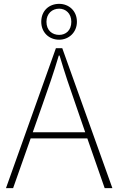

<svg xmlns="http://www.w3.org/2000/svg" viewBox="-20 -976 614 996"><path d="M287 -931C321 -931 350 -906 350 -863C350 -818 321 -795 287 -795C251 -795 221 -818 221 -863C221 -906 251 -931 287 -931ZM287 -770C337 -770 379 -808 379 -863C379 -920 337 -956 287 -956C234 -956 194 -920 194 -863C194 -808 234 -770 287 -770ZM150 -290 201 -435C232 -523 258 -597 285 -688H289C316 -597 341 -523 372 -435L422 -290ZM523 0H563L303 -726H270L11 0H48L139 -258H433Z"/></svg>

Font: Noto Sans CJK KR Thin
Style: Regular
Weight: 250
Designer: Ryoko NISHIZUKA (kana & ideographs); Paul D. Hunt (Latin, Greek & Cyrillic); Wenlong ZHANG (bopomofo); Sandoll Communica
Foundry: Adobe Systems Incorporated
Version: Version 1.002;PS 1.002;hotconv 1.0.82;makeotf.lib2.5.63406